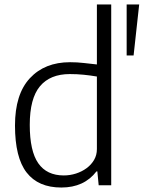

<svg xmlns="http://www.w3.org/2000/svg" viewBox="-20 -828 642 858"><path d="M546 -808H602L577 -580H546ZM254 10Q151 10 99 -57Q47 -124 47 -267Q47 -407 113.5 -478.5Q180 -550 293 -550Q325 -550 354.5 -546.5Q384 -543 413 -540V-808H477V0H421L415 -62H411Q356 10 254 10ZM265 -44Q293 -44 319.5 -52.5Q346 -61 367 -76.5Q388 -92 400.5 -113.5Q413 -135 413 -162V-486Q384 -491 354 -494Q324 -497 292 -497Q204 -497 158.5 -442.5Q113 -388 113 -270Q113 -153 151 -98.5Q189 -44 265 -44Z"/></svg>

Font: Encode Sans Narrow
Style: Light
Weight: 300
Designer: Pablo Impallari, Andres Torresi
Foundry: Pablo Impallari, Andres Torresi
Version: Version 1.000; ttfautohint (v1.00) -l 8 -r 50 -G 200 -x 14 -